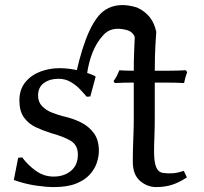

<svg xmlns="http://www.w3.org/2000/svg" viewBox="-20 -738 814 768"><path d="M52.7 -106.9 68.8 -108.4Q91.3 -77.6 123.5 -54.7Q155.8 -31.7 194.3 -31.7Q236.3 -31.7 263.9 -54.7Q291.5 -77.6 291.5 -119.6Q291.5 -158.7 261.2 -175.8Q231 -192.9 184.1 -205.6Q152.8 -215.3 123.5 -229Q94.2 -242.7 75.9 -268.1Q57.6 -293.5 57.6 -335.9Q57.6 -380.4 81.3 -409.2Q105 -438 141.6 -451.7Q178.2 -465.3 217.3 -465.3Q257.8 -465.3 297.4 -455.3Q336.9 -445.3 360.4 -433.6L362.3 -430.2L341.3 -352.1L326.7 -351.1Q314.5 -365.7 298.8 -382.1Q283.2 -398.4 262 -410.6Q240.7 -422.9 213.4 -422.9Q179.2 -422.9 155.8 -406Q132.3 -389.2 132.3 -356Q132.3 -329.6 148.7 -313Q165 -296.4 188 -287.6Q210.9 -278.8 231 -273.4Q269 -265.1 302 -249.3Q335 -233.4 355.2 -205.8Q375.5 -178.2 375.5 -134.8Q375.5 -112.3 367.4 -87.4Q359.4 -62.5 339.6 -40.3Q319.8 -18.1 284.9 -3.9Q250 10.3 195.3 10.3Q165 10.3 122.8 4.2Q80.6 -2 35.2 -18.1ZM515.1 -455.1Q515.1 -501.5 516.6 -532Q518.1 -562.5 519 -590.3L521 -593.8Q547.4 -597.7 561.3 -605.2Q575.2 -612.8 595.2 -620.1Q605 -620.1 605 -609.9Q603 -578.6 601.8 -559.1Q600.6 -539.6 599.9 -517.1Q599.1 -494.6 599.1 -455.1H649.4Q667 -455.1 688.2 -455.6Q709.5 -456.1 723.6 -457L728.5 -449.2Q720.7 -428.2 716.3 -405.8Q705.6 -406.7 682.1 -407.2Q658.7 -407.7 639.6 -407.7H599.1V-274.4Q599.1 -226.6 597.7 -192.1Q596.2 -157.7 596.2 -133.3Q596.2 -91.3 604.2 -70.6Q612.3 -49.8 631.3 -46.4Q651.9 -43.5 671.4 -44.9Q690.9 -46.4 715.3 -54.7L727.5 -28.3Q695.3 -7.3 667 1.5Q638.7 10.3 605 10.3Q568.8 10.3 540 -14.6Q511.2 -39.6 511.2 -91.3Q511.2 -106.9 511.7 -135.5Q512.2 -164.1 513.7 -197.5Q515.1 -231 515.1 -262.7V-407.7Q497.1 -407.7 475.3 -407.2Q453.6 -406.7 439.5 -405.8L434.1 -413.6Q442.4 -424.8 447.3 -434.3Q452.1 -443.8 457.5 -457Q466.8 -456.1 482.9 -455.6Q499 -455.1 515.1 -455.1ZM519 -590.3Q509.8 -612.3 485.8 -618.2Q423.3 -634.3 391.6 -595.7Q342.3 -542 327.6 -439.5L285.2 -448.2Q331.5 -654.3 401.4 -698.7Q453.1 -731.4 527.8 -708Q591.8 -679.2 605 -609.9Z"/></svg>

Font: Kurinto Seri
Style: Regular
Weight: 400
Designer: Kurinto was developed by Clint Goss from a range of fonts that are compatible with the SIL Open Font License Version 1.1
Foundry: Clinton F. Goss
Version: Version 2.196; July 25, 2020